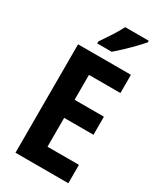

<svg xmlns="http://www.w3.org/2000/svg" viewBox="-229 -1014 923 1095"><g transform="rotate(30 232.0 -466.5)"><path d="M419 0H71V-714H419V-594H212V-430H405V-311H212V-121H419ZM410 -923Q395 -905 368 -877Q341 -849 311.5 -821Q282 -793 258 -773H163V-786Q188 -822 213 -861Q238 -900 255 -933H410Z"/></g></svg>

Font: Noto Sans Lao Condensed
Style: Bold
Weight: 700
Width: 3
Designer: Monotype Design Team
Foundry: Monotype Imaging Inc.
Version: Version 2.003; ttfautohint (v1.8.4.7-5d5b)